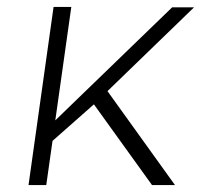

<svg xmlns="http://www.w3.org/2000/svg" viewBox="-20 -532 578 552"><path d="M139 -186 475 -511H538L289 -270L483 0H417L250 -232L131 -127L113 0H62L134 -512H185Z"/></svg>

Font: Chivo Thin Italic
Style: Regular
Weight: 100
Italic angle: -8.05°
Designer: Hector Gatti
Foundry: Omnibus-Type
Version: Version 1.007